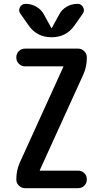

<svg xmlns="http://www.w3.org/2000/svg" viewBox="-20 -985 540 1005"><path d="M385.7 -964.8Q405.3 -964.8 415 -947.3Q424.8 -929.7 413.1 -913.1L369.1 -850.6Q326.2 -790 250 -790Q173.8 -790 130.9 -850.6L86.9 -913.1Q75.2 -929.7 84.5 -947.3Q93.8 -964.8 114.3 -964.8Q144.5 -964.8 170.4 -949.7Q196.3 -934.6 210 -909.2L249 -837.9H250H251L290 -909.2Q303.7 -935.5 329.6 -950.2Q355.5 -964.8 385.7 -964.8ZM84 -134.8 311.5 -634.8V-635.7V-637.7H111.3Q92.8 -637.7 79.1 -650.9Q65.4 -664.1 65.4 -684.1Q65.4 -704.1 78.6 -717.3Q91.8 -730.5 111.3 -730.5H388.7Q407.2 -730.5 420.9 -717.3Q434.6 -704.1 434.6 -683.6Q434.6 -635.7 416 -594.7L188.5 -94.7V-93.8V-91.8H388.7Q407.2 -91.8 420.9 -79.1Q434.6 -66.4 434.6 -46.4Q434.6 -26.4 421.4 -13.2Q408.2 0 388.7 0H111.3Q92.8 0 79.1 -13.2Q65.4 -26.4 65.4 -45.9Q65.4 -93.8 84 -134.8Z"/></svg>

Font: Rounded-X Mgen+ 2m medium
Style: Regular
Weight: 500
Designer: [Source Han Sans]
Ryoko NISHIZUKA  (kana & ideographs); Paul D. Hunt (Latin, Greek & Cyrillic); Wenlong ZHANG  (bopomofo
Version: Version 1.059.20150602